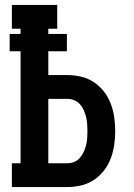

<svg xmlns="http://www.w3.org/2000/svg" viewBox="-20 -755 540 775"><path d="M28 0V-96H63V-548H19V-618H63V-639H28V-735H211V-639H175V-618H250V-548H175V-452H252Q280 -452 307.5 -445.5Q335 -439 358.5 -423.5Q382 -408 399.5 -385.5Q417 -363 427 -336.5Q437 -310 441 -282Q445 -254 445 -226Q445 -198 441 -170Q437 -142 427 -115.5Q417 -89 399.5 -66.5Q382 -44 358.5 -28.5Q335 -13 307.5 -6.5Q280 0 252 0ZM175 -96H252Q266 -96 279.5 -101.5Q293 -107 302.5 -118Q312 -129 318 -142Q324 -155 327.5 -169Q331 -183 332 -197.5Q333 -212 333 -226Q333 -240 332 -254.5Q331 -269 327.5 -283Q324 -297 318 -310.5Q312 -324 302.5 -334.5Q293 -345 279.5 -350.5Q266 -356 252 -356H175Z"/></svg>

Font: Iosevka Slab
Style: Bold
Weight: 700
Monospace: yes
Designer: Belleve Invis
Foundry: Belleve Invis
Version: Version 11.1.1; ttfautohint (v1.8.3)